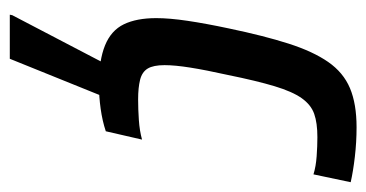

<svg xmlns="http://www.w3.org/2000/svg" viewBox="-198 -360 748 392"><g transform="rotate(90 176.0 -164.0)"><path d="M153 8Q103 8 72.5 -4.5Q42 -17 29.5 -43Q17 -69 17 -109Q17 -136 22.5 -173Q28 -210 38 -257Q53 -329 69 -379Q85 -429 106.5 -460Q128 -491 160 -504.5Q192 -518 240 -518Q270 -518 300 -514.5Q330 -511 352 -506L336 -430Q320 -435 299 -436.5Q278 -438 260 -438Q231 -438 212.5 -431.5Q194 -425 180.5 -406Q167 -387 156 -350.5Q145 -314 133 -255Q123 -210 118 -178.5Q113 -147 113 -126Q113 -103 120 -91.5Q127 -80 143 -76Q159 -72 183 -72Q203 -72 225 -73.5Q247 -75 265 -80L248 -6Q227 1 202 4.5Q177 8 153 8ZM10 190 11 185 117 -18H183L182 -13L100 190Z"/></g></svg>

Font: Saira Condensed Medium
Style: Italic
Weight: 500
Width: 3
Italic angle: -12°
Designer: Hector Gatti with collaboration of the Omnibus-Type team
Foundry: Omnibus-Type
Version: Version 1.101